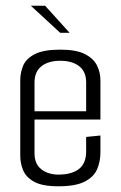

<svg xmlns="http://www.w3.org/2000/svg" viewBox="-20 -649 423 673"><path d="M185 4Q128 4 99.5 -12Q71 -28 61 -52.5Q51 -77 51 -103V-368Q51 -394 61 -418.5Q71 -443 101.5 -459Q132 -475 192 -475Q248 -475 278.5 -459Q309 -443 320.5 -418.5Q332 -394 332 -368V-230H101V-112Q101 -74 125 -55.5Q149 -37 185 -37Q231 -37 256.5 -56.5Q282 -76 282 -119V-169L332 -174V-115Q332 -83 320.5 -56Q309 -29 277 -12.5Q245 4 185 4ZM101 -360V-259H282V-360Q282 -398 257.5 -417Q233 -436 191 -436Q150 -436 125.5 -417Q101 -398 101 -360ZM191 -534 88 -629H138L224 -534Z"/></svg>

Font: Smooch Sans
Style: Regular
Weight: 400
Designer: Robert E. Leuschke
Foundry: Robert E. Leuschke
Version: Version 1.010; ttfautohint (v1.8.3)